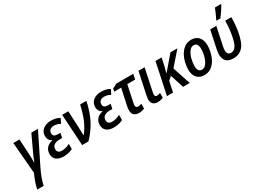

<svg xmlns="http://www.w3.org/2000/svg" viewBox="-27 -1709 3902 2870"><g transform="rotate(-30 1924.0 -274.5)"><path d="M100 -3 55 -541H161L176 -286Q179 -241 179 -183Q179 -146 178 -130H181Q207 -203 246 -285L366 -541H480L225 -26Q154 118 128 240H16Q40 128 100 -3Z M441 -126Q441 -189 478 -230.5Q515 -272 580 -284L581 -288Q551 -301 533.5 -327.5Q516 -354 516 -392Q516 -465 569.5 -507.5Q623 -550 705 -550Q796 -550 856 -512L815 -432Q766 -463 709 -463Q667 -463 641.5 -442Q616 -421 616 -383Q616 -322 694 -322H742L724 -241H673Q618 -241 584.5 -216Q551 -191 551 -146Q551 -78 632 -78Q696 -78 767 -116V-26Q698 10 610 10Q529 10 485 -26Q441 -62 441 -126Z M898 -541H1004L1018 -241Q1021 -193 1021 -146Q1022 -134 1022 -113Q1088 -193 1133 -298Q1178 -403 1208 -541H1316Q1283 -378 1217.5 -247Q1152 -116 1039 0H931Z M1308 -126Q1308 -189 1345 -230.5Q1382 -272 1447 -284L1448 -288Q1418 -301 1400.5 -327.5Q1383 -354 1383 -392Q1383 -465 1436.5 -507.5Q1490 -550 1572 -550Q1663 -550 1723 -512L1682 -432Q1633 -463 1576 -463Q1534 -463 1508.5 -442Q1483 -421 1483 -383Q1483 -322 1561 -322H1609L1591 -241H1540Q1485 -241 1451.5 -216Q1418 -191 1418 -146Q1418 -78 1499 -78Q1563 -78 1634 -116V-26Q1565 10 1477 10Q1396 10 1352 -26Q1308 -62 1308 -126Z M1796 -99Q1796 -131 1806 -179L1865 -452H1745L1755 -500L1833 -541H2125L2106 -452H1971L1912 -173Q1904 -141 1904 -121Q1904 -101 1914.5 -90.5Q1925 -80 1945 -80Q1966 -80 2005 -93V-11Q1987 -1 1961.5 4.5Q1936 10 1912 10Q1857 10 1826.5 -16.5Q1796 -43 1796 -99Z M2126 -96Q2126 -121 2136 -169L2215 -541H2321L2241 -162Q2235 -138 2235 -118Q2235 -80 2270 -80Q2295 -80 2329 -94V-11Q2310 -2 2285 4Q2260 10 2236 10Q2184 10 2155 -16Q2126 -42 2126 -96Z M2509 -541H2615L2587 -413Q2581 -384 2557 -298H2559L2767 -541H2887L2685 -310L2788 0H2672L2598 -234L2538 -181L2500 0H2394Z M2868 -180Q2868 -265 2896.5 -350.5Q2925 -436 2983.5 -493Q3042 -550 3127 -550Q3207 -550 3253 -499Q3299 -448 3299 -358Q3299 -270 3270 -185.5Q3241 -101 3182.5 -46Q3124 9 3040 9Q2960 9 2914 -41Q2868 -91 2868 -180ZM3191 -362Q3191 -406 3173.5 -433Q3156 -460 3119 -460Q3075 -460 3042 -415.5Q3009 -371 2992 -305Q2975 -239 2975 -178Q2975 -131 2994 -105.5Q3013 -80 3050 -80Q3091 -80 3123 -122Q3155 -164 3173 -229.5Q3191 -295 3191 -362Z M3378 -147Q3378 -183 3392 -253L3453 -541H3559L3496 -245Q3484 -190 3484 -158Q3484 -120 3501.5 -100.5Q3519 -81 3550 -81Q3635 -81 3672.5 -221.5Q3710 -362 3712 -541H3818Q3817 -310 3757.5 -150.5Q3698 9 3540 9Q3459 9 3418.5 -31.5Q3378 -72 3378 -147ZM3602 -619Q3619 -651 3642.5 -704Q3666 -757 3678 -789H3782L3781 -777Q3763 -744 3727.5 -691Q3692 -638 3666 -606H3601Z"/></g></svg>

Font: Noto Sans UI NarrowMedium
Style: Italic
Weight: 500
Width: 4
Italic angle: -12°
Designer: Monotype Design Team
Foundry: Monotype Imaging Inc.
Version: Version 1.001